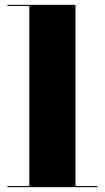

<svg xmlns="http://www.w3.org/2000/svg" viewBox="-20 -770 430 790"><path d="M10.5 -4.5V0H380.5V-4.5H290.5V-750H10.5V-745.5H100.5V-4.5Z"/></svg>

Font: Bodoni* 36pt Fatface
Style: Regular
Weight: 900
Version: Version 2.3